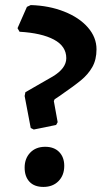

<svg xmlns="http://www.w3.org/2000/svg" viewBox="-20 -725 410 756"><path d="M188 -424Q241 -456 241 -496Q241 -543 192.5 -569Q144 -595 57 -600L49 -614L86 -698L101 -705Q173 -703 232.5 -679.5Q292 -656 326 -617Q360 -578 360 -531Q360 -490 343.5 -461Q327 -432 299 -409Q271 -386 213 -346L195 -334L192 -327L207 -244L201 -233L113 -215L101 -221L77 -347L80 -362ZM77 -65Q77 -101 99 -124Q121 -147 158 -147Q193 -147 213 -126.5Q233 -106 233 -72Q233 -35 210.5 -12Q188 11 151 11Q115 11 96 -9.5Q77 -30 77 -65Z"/></svg>

Font: Sahitya
Style: Bold
Weight: 700
Designer: Juan Pablo del Peral
Foundry: Juan Pablo del Peral (http://www.huertatipografica.com)
Version: Version 1.001;PS 001.000;hotconv 1.0.70;makeotf.lib2.5.58329